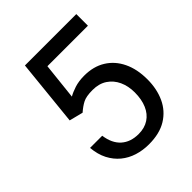

<svg xmlns="http://www.w3.org/2000/svg" viewBox="-201 -832 964 964"><g transform="rotate(-45 281.0 -350.5)"><path d="M100.6 -356.9 136.7 -710.9H501.5V-628.4H213.9L192.9 -433.6Q211.9 -444.8 241.9 -454.6Q272 -464.4 311 -464.4Q376.5 -464.4 423.8 -435.1Q471.2 -405.8 496.8 -352.5Q522.5 -299.3 522.5 -226.6Q522.5 -158.7 497.8 -105.2Q473.1 -51.8 423.3 -21Q373.5 9.8 297.4 9.8Q254.4 9.8 216.1 -2.2Q177.7 -14.2 147.7 -38.8Q117.7 -63.5 98.6 -100.3Q79.6 -137.2 75.2 -187H161.6Q169.9 -126.5 205.1 -95Q240.2 -63.5 297.4 -63.5Q339.8 -63.5 369.9 -83.3Q399.9 -103 415.5 -139.4Q431.2 -175.8 431.2 -225.6Q431.2 -270.5 414.8 -306.2Q398.4 -341.8 366.9 -362.8Q335.4 -383.8 289.6 -383.8Q244.1 -383.8 221.2 -371.8Q198.2 -359.9 173.8 -338.4Z"/></g></svg>

Font: Heebo
Style: Regular
Weight: 400
Designer: Oded Ezer
Foundry: Ezer Type House
Version: Version 3.100